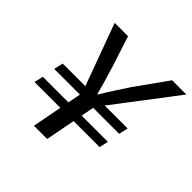

<svg xmlns="http://www.w3.org/2000/svg" viewBox="-164 -791 943 943"><g transform="rotate(45 308.0 -319.0)"><path d="M195 0 249 -281 118 -638H211L265 -471Q275 -438 285.5 -402.5Q296 -367 305 -331H309Q329 -365 352.5 -401Q376 -437 398 -471L517 -638H616L340 -276L287 0ZM45 -154 56 -201H508L497 -154ZM68 -268 79 -316H530L519 -268Z"/></g></svg>

Font: Source Code Pro ExtraLight Medium
Style: Italic
Weight: 500
Italic angle: -11°
Monospace: yes
Version: Version 1.016;hotconv 1.0.116;makeotfexe 2.5.65601